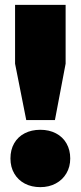

<svg xmlns="http://www.w3.org/2000/svg" viewBox="-20 -760 332 790"><path d="M88 -266 42 -498V-740H250V-498L206 -266ZM23 -108Q23 -143.5 38.2 -170.2Q53.5 -197 81.5 -211.5Q109.5 -226 146 -226Q182.5 -226 210.5 -211.2Q238.5 -196.5 253.8 -169.5Q269 -142.5 269 -108Q269 -73.5 253.2 -46.8Q237.5 -20 209.5 -5Q181.5 10 146 10Q110 10 82.2 -4.5Q54.5 -19 38.8 -45.8Q23 -72.5 23 -108Z"/></svg>

Font: Encode Sans Condensed Black
Style: Regular
Weight: 900
Width: 3
Designer: Multiple Designers
Foundry: Impallari Type
Version: Version 2.000